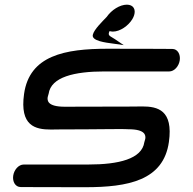

<svg xmlns="http://www.w3.org/2000/svg" viewBox="-20 -782 806 802"><path d="M179.2 -376.2C180.3 -383.3 182.4 -385.3 183.1 -390.2C192.9 -460.3 290.5 -483.6 416.3 -483.6C527.8 -483.6 686.3 -483.5 686.3 -483.5C709.1 -483.5 727.5 -506.4 730.9 -530.6C734.3 -554.7 722.3 -577.6 699.6 -577.6C699.6 -577.6 591.2 -578.4 429.6 -578.4C251 -578.4 103.1 -550.4 80.5 -389.5C61.8 -256.2 127.2 -240.9 192.3 -240.9C205.6 -240.9 218.8 -241.4 231.3 -241.4C384 -241.4 505 -244.1 513.8 -242.3L514.5 -242.1L516 -242.1C588 -242.2 588.8 -216.2 586.9 -202.6C585.8 -195.3 583.6 -193.1 582.9 -188.1C573.1 -118.1 475.5 -94.8 349.7 -94.8C238.2 -94.8 79.7 -94.8 79.7 -94.8C56.9 -94.8 38.5 -71.9 35.1 -47.8C31.7 -23.6 43.7 -0.7 66.4 -0.7C66.4 -0.7 174.8 0 336.4 0C515 0 662.9 -28 685.5 -188.9C704.2 -322.1 638.8 -337.5 573.7 -337.4C560.4 -337.4 547.2 -336.9 534.7 -336.9C370.9 -336.9 251.7 -336.2 249.4 -336.2C177.9 -336.5 177.1 -362.2 179.2 -376.2ZM450.7 -600.1 496.8 -593.5 459.9 -618.5C439.4 -632.4 428.2 -632.2 437.6 -652.1C440.8 -651.2 446.4 -650 451.2 -650C481.3 -650 515.8 -674 532.8 -702C546.3 -724.2 547.3 -749.5 527.1 -759.1C522.2 -761.4 516.4 -762.5 510.1 -762.5C480.6 -762.5 446 -740.6 425.7 -711.4C408.5 -693.1 372.9 -659.2 367.9 -637.3C360.2 -610.7 423.7 -603.8 450.7 -600.1Z"/></svg>

Font: Hi.
Style: Black
Weight: 400
Designer: Mew Too, Robert Jablonski
Foundry: Cannot Into Space Fonts
Version: Version 1.996